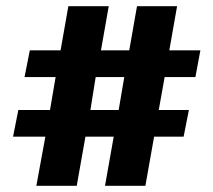

<svg xmlns="http://www.w3.org/2000/svg" viewBox="-20 -594 686 618"><path d="M588 -240 571 -154H476L448 4H318L346 -154H255L227 4H97L126 -154H22L39 -240H141L159 -346H59L76 -432H175L200 -574H330L305 -432H396L421 -574H550L525 -432H625L609 -346H510L491 -240ZM271 -240H362L380 -346H288Z"/></svg>

Font: Lalezar
Style: Regular
Weight: 400
Designer: Borna Izadpanah
Foundry: Borna Izadpanah
Version: Version 1.003